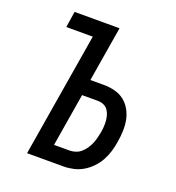

<svg xmlns="http://www.w3.org/2000/svg" viewBox="-133 -841 866 947"><g transform="rotate(20 300.0 -367.5)"><path d="M115 0 223 -651H84L97 -735H333L285 -446H355Q385 -446 413 -439Q441 -432 462.5 -415.5Q484 -399 498 -374.5Q512 -350 517.5 -322.5Q523 -295 522 -265.5Q521 -236 516 -206Q512 -180 504.5 -154.5Q497 -129 484 -105Q471 -81 451.5 -60.5Q432 -40 408.5 -26Q385 -12 358.5 -6Q332 0 307 0ZM226 -84H307Q322 -84 338 -89Q354 -94 366.5 -105Q379 -116 388.5 -129.5Q398 -143 404.5 -158Q411 -173 415 -188.5Q419 -204 422 -219Q425 -235 426 -251Q427 -267 426 -282Q425 -297 420.5 -312Q416 -327 407.5 -338.5Q399 -350 385 -356Q371 -362 355 -362H272Z"/></g></svg>

Font: Iosevka SS04 Medium Extended
Style: Italic
Weight: 500
Width: 7
Italic angle: -9°
Monospace: yes
Designer: Belleve Invis
Foundry: Belleve Invis
Version: Version 19.0.0; ttfautohint (v1.8.4)